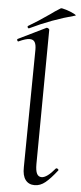

<svg xmlns="http://www.w3.org/2000/svg" viewBox="-58 -853 377 893"><g transform="rotate(5 130.0 -406.0)"><path d="M82 -70 88 -619Q88 -643 81 -654.5Q74 -666 57 -666Q40 -666 7 -651L5 -650Q2 -650 0 -655Q-2 -660 2 -662L131 -725H133Q137 -725 140.5 -722Q144 -719 144 -717L139 -89Q139 -59 146 -45Q153 -31 168 -31Q193 -31 231 -77Q232 -78 234 -78Q238 -78 241.5 -74.5Q245 -71 243 -69Q212 -29 188.5 -10Q165 9 139 9Q111 9 96 -11Q81 -31 82 -70ZM49 -715Q45 -715 43 -719.5Q41 -724 44 -726Q84 -749 143 -790Q151 -796 162.5 -804Q174 -812 189 -821Q193 -823 214 -816.5Q235 -810 250.5 -802Q266 -794 259 -793Q152 -765 51 -716Z"/></g></svg>

Font: Cormorant Upright
Style: Regular
Weight: 400
Designer: Christian Thalmann (Catharsis Fonts)
Foundry: Catharsis Fonts
Version: Version 3.302